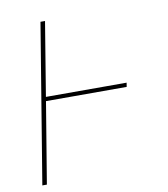

<svg xmlns="http://www.w3.org/2000/svg" viewBox="-82 -805 765 874"><g transform="rotate(-10 300.0 -367.5)"><path d="M43 0 164 -735H185L129 -394H502L499 -375H126L64 0Z"/></g></svg>

Font: Iosevka Thin Extended Oblique
Style: Regular
Weight: 100
Width: 7
Italic angle: -9°
Monospace: yes
Designer: Belleve Invis
Foundry: Belleve Invis
Version: Version 32.5.0; ttfautohint (v1.8.4)